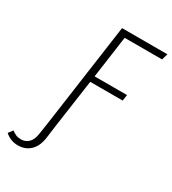

<svg xmlns="http://www.w3.org/2000/svg" viewBox="-319 -795 992 1107"><g transform="rotate(30 177.5 -241.0)"><path d="M202 -643 163 -364H379L373 -324H157L111 0L100 83Q91 142 58.5 172Q26 202 -22 202Q-71 202 -108 169L-86 140Q-70 152 -56.5 157.5Q-43 163 -23 163Q6 163 26.5 143Q47 123 53 80L65 0L161 -684H463L451 -643Z"/></g></svg>

Font: Fira Sans Condensed ExtraLight
Style: Italic
Weight: 275
Width: 3
Italic angle: -8°
Designer: Carrois Corporate & Edenspiekermann AG
Foundry: Carrois Corporate GbR & Edenspiekermann AG
Version: Version 4.203